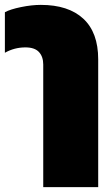

<svg xmlns="http://www.w3.org/2000/svg" viewBox="-25 -570 457 786"><path d="M152 -306Q152 -338 134.5 -357Q117 -376 79 -376Q34 -376 -5 -354V-520Q17 -532 61 -541Q105 -550 142 -550Q255 -550 316 -493.5Q377 -437 377 -327V196H152Z"/></svg>

Font: Prompt Black
Style: Regular
Weight: 900
Designer: Katatrad Team
Foundry: CadsonDemak
Version: Version 1.000